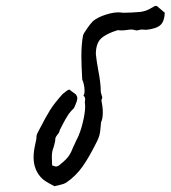

<svg xmlns="http://www.w3.org/2000/svg" viewBox="-20 -648 589 663"><path d="M128 -29Q96 -58 96 -105Q96 -124 101 -146.5Q106 -169 106 -172Q105 -180 110 -189.5Q115 -199 117 -203Q138 -244 153 -268Q168 -292 196 -323Q199 -325 206 -331Q213 -337 219 -339L242 -322Q247 -315 247 -309Q247 -306 245 -298Q239 -280 234 -273Q222 -262 213.5 -248.5Q205 -235 197.5 -220.5Q190 -206 186 -198Q186 -192 178.5 -183Q171 -174 171 -168Q171 -159 165 -139Q159 -126 159 -106L160 -77Q170 -73 173 -73Q181 -73 190 -82Q210 -98 218.5 -111Q227 -124 234 -143Q237 -148 239.5 -154.5Q242 -161 246 -168Q257 -189 265.5 -223.5Q274 -258 274 -280Q274 -289 273 -292V-294L274 -306Q274 -313 268 -318Q272 -322 272 -335Q272 -345 269.5 -356.5Q267 -368 264 -373Q261 -423 261 -454Q261 -496 267 -527Q268 -531 280 -548.5Q292 -566 301 -575Q318 -589 347 -598Q376 -607 398 -605Q397 -604 408 -604Q433 -604 466 -607Q477 -609 484.5 -611.5Q492 -614 509 -624Q513 -627 515.5 -627.5Q518 -628 522 -627L549 -604Q548 -575 534.5 -562Q521 -549 485 -545L470 -546Q466 -546 458 -544Q456 -543 453 -543Q449 -543 444 -544.5Q439 -546 435 -546Q427 -546 418 -544.5Q409 -543 400 -543Q391 -543 387 -544Q347 -532 329 -515Q311 -498 311 -461Q313 -441 319 -407Q328 -362 328 -331Q329 -325 331 -319.5Q333 -314 333 -311Q333 -306 330 -303Q335 -278 335 -260Q335 -238 329 -226Q328 -220 326.5 -200Q325 -180 316 -162Q289 -107 265.5 -73.5Q242 -40 208 -17Q202 -13 189 -10Q176 -7 168 -5Q162 -8 148.5 -15.5Q135 -23 128 -29Z"/></svg>

Font: Caveat
Style: Regular
Weight: 400
Designer: Pablo Impallari
Foundry: Pablo Impallari
Version: Version 1.500; ttfautohint (v1.6)